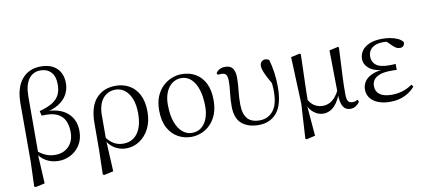

<svg xmlns="http://www.w3.org/2000/svg" viewBox="-85 -1123 3655 1648"><g transform="rotate(-10 1743.0 -299.0)"><path d="M96.9 199.6 104.5 -14.5V-521.3Q104.5 -660.1 165.4 -732.8Q226.3 -805.5 330.8 -805.5Q418.8 -805.5 469 -758.3Q519.1 -711.2 519.1 -624.6Q519.1 -575.4 495 -530.2Q470.9 -484.9 418.8 -452.2Q366.7 -419.5 283.1 -407.3V-420.3Q423.9 -422.3 493.1 -363Q562.3 -303.7 562.3 -201.5Q562.3 -132.8 531.1 -83.1Q500 -33.3 450 -6.7Q400 19.8 343.7 19.8Q284.4 19.8 235.6 -7.1Q186.8 -34.1 154.5 -91.6H152.3L161.8 -104.8Q199.2 -70.9 238.4 -53.6Q277.6 -36.2 323.5 -36.2Q395.5 -36.2 440.9 -82.1Q486.3 -128 486.3 -206.3Q486.3 -263.9 466.4 -306.7Q446.6 -349.4 398.7 -371.7Q350.8 -393.9 265.6 -388.2L255.9 -429.4Q328 -449.1 370.2 -475.7Q412.3 -502.3 430.2 -539.5Q448.1 -576.7 448.1 -627.5Q448.1 -700.1 413.4 -736.4Q378.8 -772.6 321.9 -772.6Q257.3 -772.6 219.7 -721.7Q182.1 -670.8 181.7 -571L180.8 -80.1L176 -71.5L189.9 188.8L108.5 206.4Z M694.6 199.6 699.8 -5.5 700.6 -245.2Q700.6 -388.7 763.9 -459.6Q827.3 -530.6 934 -530.6Q1000.7 -530.6 1053.2 -500.8Q1105.7 -471 1135.9 -411.9Q1166.2 -352.7 1166.2 -264.3Q1166.2 -178.8 1133.7 -116.2Q1101.2 -53.6 1048.1 -19.5Q995 14.6 933.2 14.6Q876.7 14.6 830.5 -14.7Q784.4 -44.1 758.4 -97.7H755L768.8 -113.1Q795.3 -73.6 831.9 -51.7Q868.6 -29.8 915.7 -29.8Q968.4 -29.8 1006.1 -56.9Q1043.8 -83.9 1064.3 -136.1Q1084.7 -188.2 1084.7 -263.1Q1084.7 -339.4 1063.8 -391.7Q1042.8 -443.9 1007.5 -471Q972.2 -498 928.3 -498Q858.8 -498 817.4 -447.1Q776.1 -396.2 775.1 -306.4L774.3 -94.1L773.8 -84.8L787.7 188.8L705.2 206.4Z M1501.1 14.6Q1439.7 14.6 1386.2 -14.3Q1332.7 -43.3 1299.6 -103.8Q1266.5 -164.4 1266.5 -258Q1266.5 -325.8 1287.2 -376.7Q1307.9 -427.5 1343.1 -461.6Q1378.4 -495.8 1421.7 -513.2Q1464.9 -530.6 1509.5 -530.6Q1577.5 -530.6 1629.9 -500.3Q1682.4 -470 1712.4 -410.5Q1742.3 -351.1 1742.3 -263.4Q1742.3 -193 1721.6 -140.7Q1700.9 -88.3 1666.1 -53.9Q1631.2 -19.4 1588.3 -2.4Q1545.5 14.6 1501.1 14.6ZM1511 -18.2Q1560 -18.2 1593.6 -44.9Q1627.2 -71.6 1644.7 -117.6Q1662.2 -163.6 1662.2 -220.9Q1662.2 -306 1642.6 -368.1Q1623.1 -430.2 1586.7 -464Q1550.4 -497.8 1500.8 -497.8Q1456.4 -497.8 1421.7 -472.2Q1387 -446.7 1367.7 -400.7Q1348.4 -354.8 1348.4 -294.9Q1348.4 -200.6 1371.3 -139Q1394.3 -77.4 1431.6 -47.8Q1468.9 -18.2 1511 -18.2Z M2087.7 14.6Q1994.7 14.6 1940 -32.4Q1885.4 -79.5 1885.4 -184.1Q1885.4 -246.2 1892.3 -300.9Q1899.2 -355.5 1899.2 -397.8Q1899.2 -441.2 1887.6 -457.3Q1876 -473.4 1844.6 -473.4Q1836.8 -473.4 1829.2 -472.9Q1821.6 -472.4 1815.6 -470.4L1808.1 -487.6Q1821.2 -506.6 1841 -517Q1860.8 -527.4 1888.2 -527.4Q1934.9 -527.4 1954.4 -498.9Q1974 -470.5 1974 -419.5Q1974 -361.4 1967.4 -307.2Q1960.9 -252.9 1960.9 -187.9Q1960.9 -106.5 1994.8 -64.9Q2028.8 -23.3 2102.2 -23.3Q2174.4 -23.3 2219.5 -77.1Q2264.7 -130.8 2264.7 -245.9Q2264.7 -274.7 2261.9 -304.8Q2259.1 -334.9 2253.9 -369.8L2270.1 -367.5L2274.3 -293.8Q2243.2 -349.2 2225.2 -384.4Q2207.2 -419.7 2199.8 -442.1Q2192.5 -464.5 2192.5 -481.2Q2192.5 -503 2205.5 -516.8Q2218.6 -530.6 2237.6 -530.6Q2249.2 -530.6 2258.1 -527Q2266.9 -523.4 2273 -516.9Q2287.4 -467.3 2296.2 -407Q2305 -346.7 2305 -280.1Q2305 -125.4 2246.4 -55.4Q2187.8 14.6 2087.7 14.6Z M2460.1 199.8 2478.1 -100.8 2461.5 -510.9 2538.5 -528 2547.9 -521.8Q2545.7 -440.4 2543.7 -378.9Q2541.7 -317.5 2540.3 -269.3Q2538.9 -221.2 2538 -181.2Q2537.1 -141.2 2537.1 -101.7L2523.7 -82.8L2546.7 188.8L2470.5 206.6ZM2885.5 14.6Q2844.5 14.6 2823.8 -19.3Q2803.1 -53.3 2801.2 -125.3V-128.5L2796 -510.9L2872.3 -528L2880.1 -521.8Q2875.7 -435.6 2872.7 -372.5Q2869.7 -309.5 2867.4 -263.6Q2865.1 -217.8 2864.7 -183.5Q2864.3 -149.2 2864.3 -119.2Q2864.3 -70.5 2877 -54.7Q2889.7 -38.9 2914.7 -38.9Q2929.1 -38.9 2939.8 -43.1Q2950.4 -47.3 2960 -52L2968.1 -33.6Q2956.2 -13.7 2935.1 0.5Q2914 14.6 2885.5 14.6ZM2649.6 14.6Q2607.3 14.6 2568.7 -15.3Q2530.1 -45.3 2512.7 -96.8H2510.5L2529.8 -136.8Q2555.6 -89.2 2587.8 -70.5Q2620.1 -51.8 2658.3 -51.8Q2703.9 -51.8 2740.6 -79.9Q2777.3 -108 2806 -167.6L2818.6 -155.4H2816.2Q2792.3 -74.8 2749.9 -30.1Q2707.5 14.6 2649.6 14.6Z M3233.3 14.6Q3175 14.6 3130.7 -2.5Q3086.3 -19.6 3061.7 -51.5Q3037.1 -83.4 3037.1 -126.7Q3037.1 -165.3 3058.9 -197.3Q3080.7 -229.3 3128.5 -249.5Q3176.3 -269.8 3253.7 -271.6V-263.4Q3150.9 -266.8 3104.3 -302.9Q3057.7 -339 3057.7 -390.7Q3057.7 -428.3 3079.7 -460Q3101.6 -491.8 3146.1 -511.2Q3190.6 -530.6 3257.8 -530.6Q3293.9 -530.6 3328.4 -524.4Q3363 -518.1 3391.3 -505.3Q3419.6 -492.4 3435.6 -471.9Q3438.2 -450.8 3426.8 -438.7Q3415.5 -426.5 3397.6 -426.5Q3380.7 -426.5 3367.7 -432.4Q3354.7 -438.4 3334.9 -456.8L3277.6 -512.6L3333.7 -511.5L3343 -491.9Q3317.4 -496.3 3299.7 -498.5Q3282.1 -500.7 3262.7 -500.7Q3198 -500.7 3164 -472.4Q3130.1 -444.1 3130.1 -397.6Q3130.1 -351.6 3164 -323.6Q3197.8 -295.7 3279.2 -295.7Q3291.3 -295.7 3304.2 -296.2Q3317.1 -296.7 3335.3 -297.7V-245.7Q3315.9 -246.9 3306.4 -246.9Q3297 -246.9 3288.6 -246.9Q3223.1 -246.9 3186.1 -232.6Q3149.1 -218.4 3133.6 -195.2Q3118 -172 3118 -143.3Q3118 -95.8 3152.7 -69.3Q3187.4 -42.9 3257.6 -42.9Q3308.3 -42.9 3353.3 -57.2Q3398.3 -71.5 3436.9 -98.8L3451.3 -80.5Q3417.8 -38.9 3361.8 -12.1Q3305.9 14.6 3233.3 14.6Z"/></g></svg>

Font: Noto Serif HK ExtraLight
Style: Regular
Weight: 200
Designer: Ryoko NISHIZUKA 西塚涼子 (kana & ideographs); Frank Grießhammer (Latin, Greek & Cyrillic); Wenlong ZHANG 张文龙 (bopomofo); San
Foundry: Adobe
Version: Version 2.002-H1;hotconv 1.1.0;makeotfexe 2.6.0